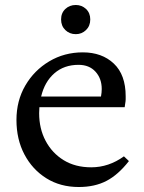

<svg xmlns="http://www.w3.org/2000/svg" viewBox="-20 -740 577 770"><path d="M296 10Q222 10 166 -25Q110 -60 78 -120.5Q46 -181 46 -259Q46 -336 81.5 -397Q117 -458 177.5 -494Q238 -530 312 -530Q389 -530 436.5 -485Q484 -440 484 -354Q484 -348 484 -341.5Q484 -335 482 -324L480 -310H138Q137 -298 137 -286Q137 -224 163 -175Q189 -126 235.5 -97.5Q282 -69 346 -69Q416 -69 477 -113L497 -94Q454 -39 407 -14.5Q360 10 296 10ZM295 -480Q237 -480 198 -446Q159 -412 145 -353H385Q388 -369 388 -383Q388 -425 363 -452.5Q338 -480 295 -480ZM284 -603Q259 -603 242 -619.5Q225 -636 225 -662Q225 -688 242 -704Q259 -720 284 -720Q308 -720 325 -704Q342 -688 342 -662Q342 -636 325 -619.5Q308 -603 284 -603Z"/></svg>

Font: Hedvig Letters Serif 14pt
Style: Regular
Weight: 400
Designer: Alexander Örn & Tor Weibull
Foundry: Kanon Foundry
Version: Version 1.000; ttfautohint (v1.8.4.7-5d5b)